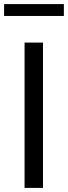

<svg xmlns="http://www.w3.org/2000/svg" viewBox="-35 -918 332 938"><path d="M85 0V-710H175V0ZM-15 -840V-898H277V-840Z"/></svg>

Font: Rising Sun
Style: Regular
Weight: 400
Designer: Matt McInerney, Pablo Impallari, Rodrigo Fuenzalida (Raleway font), Stephen Hutchings (Greek), Cristiano Sobral (main ch
Foundry: The Rising Sun Project Authors
Version: Version 4.327; ttfautohint (v1.8.4.7-5d5b-dirty)